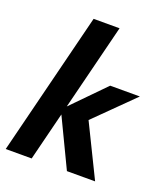

<svg xmlns="http://www.w3.org/2000/svg" viewBox="-131 -753 724 840"><g transform="rotate(20 230.5 -333.5)"><path d="M278.5 -0.7 161.1 -245.8 328.5 -416.7H466.7L291 -243.1L409.7 -0.7ZM-6.2 0 160.4 -666.7H281.2L114.6 0Z"/></g></svg>

Font: Afacad
Style: Italic
Weight: 400
Italic angle: -14°
Designer: Kristian Moeller
Foundry: Dicotype
Version: Version 1.000